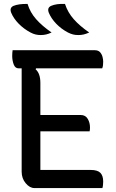

<svg xmlns="http://www.w3.org/2000/svg" viewBox="-20 -955 590 975"><path d="M120 -935Q133 -892 163.5 -857.5Q194 -823 242 -790Q227 -783 214 -780Q201 -777 187 -777Q173 -777 160.5 -780Q148 -783 135 -790Q101 -808 75 -834.5Q49 -861 37 -890Q27 -915 48 -925Q75 -936 120 -935ZM310 -935Q324 -892 354.5 -857.5Q385 -823 433 -790Q418 -783 405 -780Q392 -777 378 -777Q363 -777 351 -780Q339 -783 325 -790Q291 -808 265.5 -834.5Q240 -861 228 -890Q218 -915 239 -925Q266 -937 310 -935ZM155 0Q131 0 110.5 -24.5Q90 -49 90 -83V-608H74Q57 -608 49.5 -628Q42 -648 42 -671Q42 -678 42.5 -685.5Q43 -693 44 -700H461Q479 -700 488 -690Q497 -680 500.5 -666.5Q504 -653 504 -642Q504 -632 503 -623.5Q502 -615 499 -608H163L161 -603Q185 -582 185 -534V-371H390Q414 -371 425.5 -351.5Q437 -332 437 -308Q437 -302 436.5 -297Q436 -292 435 -288H185V-92H441Q475 -92 489.5 -77.5Q504 -63 504 -33Q504 -25 503 -15.5Q502 -6 500 0Z"/></svg>

Font: Recursive Sn Csl St
Style: Regular
Weight: 400
Version: Version 1.079;hotconv 1.0.112;makeotfexe 2.5.65598; ttfautoh